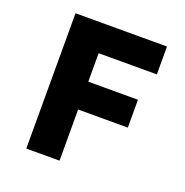

<svg xmlns="http://www.w3.org/2000/svg" viewBox="-119 -760 838 868"><g transform="rotate(20 300.0 -325.5)"><path d="M99 0V-651H539V-517H259V-380H498V-246H259V0Z"/></g></svg>

Font: Source Code Pro ExtraLight ExtraBold
Style: Regular
Weight: 800
Monospace: yes
Version: Version 1.018;hotconv 1.0.116;makeotfexe 2.5.65601